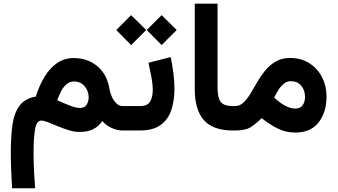

<svg xmlns="http://www.w3.org/2000/svg" viewBox="-20 -702 1818 1033"><path d="M568.8 -224.6Q572.3 -203.1 581.8 -181.6Q591.3 -160.2 606.2 -145.8Q621.1 -131.3 640.1 -131.3H653.3V0H640.1Q608.9 0 579.1 -14.2Q549.3 -28.3 530.8 -50.8Q510.3 -21.5 481.2 -6.8Q452.1 7.8 407.2 7.8Q380.4 7.8 350.3 -1.5Q320.3 -10.7 291.7 -22.7Q263.2 -34.7 239.7 -43.9Q216.3 -53.2 202.1 -53.2Q176.8 -53.2 168.7 -6.6Q160.6 40 160.6 118.7Q160.6 179.2 163.8 231.7Q167 284.2 168.9 311H44.9Q42 259.8 40 212.2Q38.1 164.6 38.1 119.6Q38.1 36.1 46.6 -27.8Q55.2 -91.8 84 -131.8Q112.8 -171.9 172.9 -182.6Q189.9 -238.8 217.8 -285.9Q245.6 -333 285.2 -361.3Q324.7 -389.6 376 -389.6Q452.6 -389.6 504.6 -345Q556.6 -300.3 568.8 -224.6ZM457 -178.7Q457 -212.4 435.3 -238Q413.6 -263.7 377.9 -263.7Q355 -263.7 337.4 -248.3Q319.8 -232.9 307.9 -209.5Q295.9 -186 288.1 -162.6Q324.7 -146 356.9 -133.5Q389.2 -121.1 409.2 -121.1Q435.1 -121.1 446 -138.4Q457 -155.8 457 -178.7Z M849.6 -620.6 930.7 -540.5 849.6 -459.5 769.5 -540.5ZM685.5 -620.6 766.6 -540.5 685.5 -459.5 605.5 -540.5ZM733.4 0H633.8V-131.3H733.4Q772.9 -131.3 787.4 -155.3Q801.8 -179.2 801.8 -216.3Q801.8 -249.5 794.4 -288.3Q787.1 -327.1 778.8 -364.3L898.4 -395Q907.7 -350.6 913.1 -306.9Q918.5 -263.2 918.5 -223.6Q918.5 -159.7 901.4 -109.1Q884.3 -58.6 843.8 -29.3Q803.2 0 733.4 0Z M1027.8 -682.1H1150.4V-231.9Q1150.4 -176.8 1167.2 -154.1Q1184.1 -131.3 1232.4 -131.3H1244.6V0H1232.4Q1126.5 0 1077.1 -55.4Q1027.8 -110.8 1027.8 -222.7Z M1567.9 11.2Q1517.6 11.2 1474.1 -10.5Q1430.7 -32.2 1387.7 -66.4Q1359.9 -38.1 1330.8 -19Q1301.8 0 1246.6 0H1225.1V-131.3H1244.1Q1270 -131.3 1289.8 -150.1Q1309.6 -168.9 1327.4 -198.2Q1345.2 -227.5 1364.3 -260.7Q1383.3 -293.9 1407.5 -323.2Q1431.6 -352.5 1463.9 -371.3Q1496.1 -390.1 1540.5 -390.1Q1600.6 -390.1 1644.8 -361.6Q1689 -333 1712.9 -286.1Q1736.8 -239.3 1736.8 -183.6Q1736.8 -98.1 1694.3 -43.5Q1651.9 11.2 1567.9 11.2ZM1544.4 -265.1Q1523.4 -265.1 1506.6 -251.2Q1489.7 -237.3 1477.1 -216.8Q1464.4 -196.3 1455.1 -177.2Q1482.4 -151.4 1507.8 -136.7Q1526.4 -126 1541.5 -121.8Q1556.6 -117.7 1568.4 -117.7Q1596.2 -117.7 1608.6 -136.2Q1621.1 -154.8 1621.1 -181.2Q1621.1 -215.8 1600.8 -240.5Q1580.6 -265.1 1544.4 -265.1Z"/></svg>

Font: Vazirmatn UI
Style: Bold
Weight: 700
Designer: Saber Rastikerdar
Foundry: Saber Rastikerdar
Version: Version 33.003